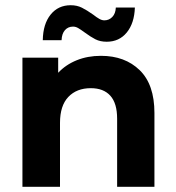

<svg xmlns="http://www.w3.org/2000/svg" viewBox="-20 -716 675 736"><path d="M572 -283V0H429V-261Q429 -320 403 -349Q377 -378 328 -378Q274 -378 242 -344.5Q210 -311 210 -245V0H66V-495H203V-437Q232 -468 274 -485Q316 -502 367 -502Q459 -502 515.5 -447Q572 -392 572 -283ZM304 -592Q289 -603 279.5 -608.5Q270 -614 260 -614Q241 -614 229 -600.5Q217 -587 216 -562H144Q145 -624 174 -660Q203 -696 251 -696Q275 -696 294 -686.5Q313 -677 337 -660Q351 -649 361 -643.5Q371 -638 380 -638Q398 -638 410.5 -651Q423 -664 424 -687H497Q495 -627 466 -591.5Q437 -556 389 -556Q364 -556 345.5 -565.5Q327 -575 304 -592Z"/></svg>

Font: Montserrat Ace
Style: Bold
Weight: 700
Designer: Julieta Ulanovsky
Foundry: Julieta Ulanovsky
Version: Version 1